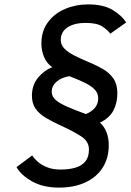

<svg xmlns="http://www.w3.org/2000/svg" viewBox="-20 -732 593 872"><path d="M248 120Q175.5 120 125.5 91.8Q75.5 63.5 55 27L126 -26Q133.5 -14 149.8 1Q166 16 192.2 27Q218.5 38 256 38Q293.5 38 322.5 29.5Q351.5 21 367.8 1Q384 -19 384 -53Q384 -90 348.2 -113Q312.5 -136 260 -160Q219 -178.5 188.8 -196.5Q158.5 -214.5 141.8 -238.2Q125 -262 125 -297Q125 -345 152.2 -378.5Q179.5 -412 217 -427Q193 -443.5 180.5 -472.2Q168 -501 168 -534Q168 -591.5 197.8 -631.2Q227.5 -671 275.8 -691.5Q324 -712 380 -712Q451.5 -712 493.2 -685.8Q535 -659.5 553 -630L481 -579Q470 -595 445 -611.5Q420 -628 369 -628Q317.5 -628 286.8 -607.8Q256 -587.5 256 -550Q256 -528 272.8 -511Q289.5 -494 318.8 -479.2Q348 -464.5 385 -449Q419 -435 448.2 -418Q477.5 -401 495.2 -375.2Q513 -349.5 513 -309Q513 -264 495 -230Q477 -196 434 -175Q454.5 -156.5 464.2 -130.2Q474 -104 474 -73Q474 -14 446.5 29.2Q419 72.5 368.2 96.2Q317.5 120 248 120ZM370 -214Q395.5 -224 410.8 -242Q426 -260 426 -286Q426 -309.5 409 -326.5Q392 -343.5 362.5 -357.5Q333 -371.5 295 -386Q258.5 -380 236.8 -361Q215 -342 215 -315Q215 -294 232.8 -278.2Q250.5 -262.5 285 -247.5Q319.5 -232.5 370 -214Z"/></svg>

Font: Overpass
Style: Italic
Weight: 400
Italic angle: -10°
Designer: Delve Withrington, Dave Bailey, Thomas Jockin
Foundry: Delve Fonts LLC
Version: Version 4.000